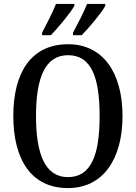

<svg xmlns="http://www.w3.org/2000/svg" viewBox="-20 -951 694 981"><path d="M353 -784V-771H397C437 -811 499 -886 518 -921V-931H425C407 -886 379 -833 353 -784ZM195 -784V-771H240C278 -811 341 -886 360 -921V-931H266C249 -886 220 -833 195 -784ZM327 10C506 10 606 -137 606 -358C606 -580 506 -725 328 -725C139 -725 48 -580 48 -359C48 -137 139 10 327 10ZM327 -46C211 -46 164 -162 164 -358C164 -555 211 -669 328 -669C447 -669 489 -555 489 -358C489 -162 447 -46 327 -46Z"/></svg>

Font: Noto Serif Hebrew Condensed Medium
Style: Regular
Weight: 500
Width: 3
Designer: Monotype Design Team
Foundry: Monotype Imaging Inc.
Version: Version 2.004